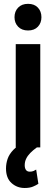

<svg xmlns="http://www.w3.org/2000/svg" viewBox="-20 -754 287 982"><path d="M186 -528.3V0H60.5V-528.3ZM54.2 -666Q54.2 -695.8 72.8 -715.1Q91.3 -734.4 123.5 -734.4Q155.8 -734.4 173.8 -715.1Q191.9 -695.8 191.9 -666Q191.9 -636.7 173.8 -617.4Q155.8 -598.1 123.5 -598.1Q91.3 -598.1 72.8 -617.4Q54.2 -636.7 54.2 -666ZM107.9 -28.8 168.5 0Q148.9 14.2 135 28.3Q121.1 42.5 113.8 57.9Q106.4 73.2 106.4 91.3Q106.4 105.5 112.5 114.7Q118.7 124 132.3 124Q143.6 124 151.9 120.4Q160.2 116.7 165 113.3L176.3 186Q165.5 193.4 148.7 200.4Q131.8 207.5 106 207.5Q66.9 207.5 38.8 182.1Q10.7 156.7 10.7 107.9Q10.7 82.5 19 58.3Q27.3 34.2 48.6 12.2Q69.8 -9.8 107.9 -28.8Z"/></svg>

Font: Roboto Condensed SemiBold
Style: Regular
Weight: 600
Designer: Christian Robertson
Foundry: Google
Version: Version 3.008; 2023